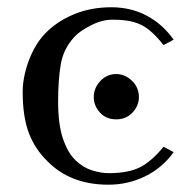

<svg xmlns="http://www.w3.org/2000/svg" viewBox="-20 -488 512 521"><path d="M137.7 -212.4Q137.7 -150.4 150.9 -111.6Q164.1 -72.8 185.3 -52.7Q206.5 -32.7 230.7 -25.4Q254.9 -18.1 274.4 -18.1Q327.6 -18.1 359.4 -33.9Q391.1 -49.8 423.8 -89.8L451.2 -75.2Q420.9 -32.7 374.3 -9.8Q327.6 13.2 274.4 13.2Q170.9 13.2 108.4 -50.8Q75.2 -83 58.3 -127Q41.5 -170.9 41.5 -239.7Q41.5 -265.1 49.1 -294.9Q56.6 -324.7 70.8 -352.1Q85 -379.4 103 -397.5Q133.3 -429.2 179.4 -448.7Q225.6 -468.3 282.2 -468.3Q335 -468.3 377.9 -445.6Q420.9 -422.9 451.2 -380.4L423.8 -365.7Q402.8 -392.1 384.3 -407Q365.7 -421.9 342.8 -428.2Q319.8 -434.6 285.2 -434.6Q256.8 -434.6 226.6 -419.2Q196.3 -403.8 181.2 -387.2Q151.9 -355 144.8 -313Q137.7 -271 137.7 -212.4ZM295.4 -164.1Q268.1 -164.1 251.2 -182.6Q234.4 -201.2 234.4 -224.6Q234.4 -249 252.2 -268.1Q270 -287.1 295.4 -287.1Q318.8 -287.1 337.9 -269Q356.9 -251 356.9 -224.6Q356.9 -201.2 339.6 -182.6Q322.3 -164.1 295.4 -164.1Z"/></svg>

Font: Kurinto Seri
Style: Regular
Weight: 400
Designer: Kurinto was developed by Clint Goss from a range of fonts that are compatible with the SIL Open Font License Version 1.1
Foundry: Clinton F. Goss
Version: Version 2.196; July 25, 2020